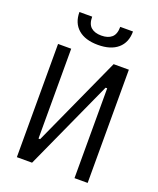

<svg xmlns="http://www.w3.org/2000/svg" viewBox="-163 -1006 912 1105"><g transform="rotate(20 293.0 -454.0)"><path d="M76.2 0V-693.4H156.7V-143.1H166.5L416.5 -693.4H509.8V0H429.2V-550.3H419.4L169.4 0ZM293 -766.6Q214.8 -766.6 171.9 -803.7Q128.9 -840.8 128.9 -908.2H207Q207 -863.3 229.5 -843.5Q252 -823.7 293 -823.7Q334 -823.7 356.4 -843.5Q378.9 -863.3 378.9 -908.2H457Q457 -840.8 414.1 -803.7Q371.1 -766.6 293 -766.6Z"/></g></svg>

Font: Cascadia Code NF SemiLight
Style: Regular
Weight: 350
Monospace: yes
Designer: Aaron Bell
Foundry: Saja Typeworks
Version: Version 2404.023; ttfautohint (v1.8.4)